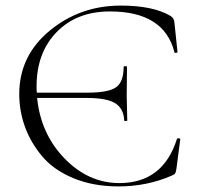

<svg xmlns="http://www.w3.org/2000/svg" viewBox="-20 -656 709 688"><path d="M614 -158Q615 -161 620.5 -160.5Q626 -160 626 -157L612 -50Q610 -38 607.5 -34.5Q605 -31 596 -27Q507 12 405 12Q314 12 243 -17.5Q172 -47 131 -96Q90 -145 69.5 -201.5Q49 -258 49 -319Q49 -456 158 -546Q267 -636 413 -636Q528 -636 591 -599Q604 -591 605 -575L616 -470Q616 -467 611 -466.5Q606 -466 605 -469Q568 -615 374 -615Q255 -615 183 -541Q111 -467 111 -346Q111 -331 112 -324H295Q368 -324 395.5 -343Q423 -362 423 -416Q423 -419 429 -419Q435 -419 435 -416Q435 -388 434.5 -358Q434 -328 434 -315Q434 -300 435 -270.5Q436 -241 436 -225Q436 -222 430.5 -222Q425 -222 425 -225Q423 -267 393 -286Q363 -305 291 -305H113Q126 -176 211.5 -88Q297 0 408 0Q564 0 614 -158Z"/></svg>

Font: t
Style: Regular
Weight: 300
Designer: Christian Thalmann (Catharsis Fonts)
Version: Version 1.000;PS 002.000;hotconv 1.0.88;makeotf.lib2.5.64775